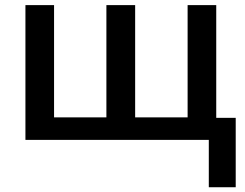

<svg xmlns="http://www.w3.org/2000/svg" viewBox="-20 -561 981 770"><path d="M847.2 -540.5V-88.4H925.3V189.9H817.4V0H82V-540.5H196.8V-90.3H406.7V-540.5H522V-90.3H732.4V-540.5Z"/></svg>

Font: Open Sans SemiBold
Style: Regular
Weight: 600
Designer: Monotype Design Team
Foundry: Monotype Imaging Inc.
Version: Version 3.003; ttfautohint (v1.8.4)